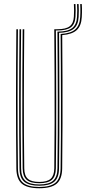

<svg xmlns="http://www.w3.org/2000/svg" viewBox="-20 -948 435 972"><path d="M178.8 5Q117.5 5 90.5 -18.2Q63.5 -41.5 62.8 -95Q61.8 -181.8 61.4 -269.2Q61 -356.8 61 -444.9Q61 -533 61.5 -621.8Q62 -710.5 62.8 -800H70.8Q70 -711.2 69.5 -623.5Q69 -535.8 68.9 -448.2Q68.8 -360.8 69.2 -272.8Q69.8 -184.8 70.8 -95Q71.5 -43.8 97.2 -22.6Q123 -1.5 178.8 -1.5Q234.8 -1.5 260.4 -22.6Q286 -43.8 286.8 -95Q288 -179 288.4 -263.6Q288.8 -348.2 288.6 -433.4Q288.5 -518.5 288.1 -604.1Q287.8 -689.8 287 -776Q337.5 -778.8 360.6 -798.9Q383.8 -819 386 -861.8Q386.8 -872.8 386.9 -884Q387 -895.2 386.9 -906.4Q386.8 -917.5 386 -927.5H394Q394.8 -917.5 394.9 -906.4Q395 -895.2 394.9 -883.9Q394.8 -872.5 394 -861.2Q391.5 -817 368.4 -795.6Q345.2 -774.2 295 -770.2Q296 -656.2 296.4 -544.6Q296.8 -433 296.5 -321.2Q296.2 -209.5 294.8 -95Q294 -41.5 267 -18.2Q240 5 178.8 5ZM178.8 -7.8Q127.8 -7.8 103.5 -27.4Q79.2 -47 78.8 -95.2Q77.8 -182.2 77.2 -269.8Q76.8 -357.2 76.9 -445.1Q77 -533 77.5 -621.8Q78 -710.5 78.8 -800H86.8Q86 -711 85.5 -623.2Q85 -535.5 84.9 -448.1Q84.8 -360.8 85.2 -272.8Q85.8 -184.8 86.8 -95.2Q87.2 -51.2 109.1 -32.8Q131 -14.2 178.8 -14.2Q226.5 -14.2 248.4 -32.8Q270.2 -51.2 270.8 -95.2Q272 -181 272.4 -267Q272.8 -353 272.6 -439.2Q272.5 -525.5 272 -612.6Q271.5 -699.8 270.8 -787.8Q321.8 -788 344.9 -805.5Q368 -823 370 -863Q371 -879 371 -895.6Q371 -912.2 370 -927.5H378Q379 -912.2 379 -895.4Q379 -878.5 378 -862.2Q375.8 -820.8 352.8 -802Q329.8 -783.2 279 -781.8Q279.8 -695.2 280.1 -609.8Q280.5 -524.2 280.6 -439.1Q280.8 -354 280.4 -268.2Q280 -182.5 278.8 -95.2Q278.2 -47 254 -27.4Q229.8 -7.8 178.8 -7.8ZM178.8 -20.5Q134.2 -20.5 114.8 -38Q95.2 -55.5 94.8 -95.5Q93.2 -212.2 93 -328.8Q92.8 -445.2 93.2 -562.9Q93.8 -680.5 94.8 -800H102.8Q102 -711.2 101.5 -622.9Q101 -534.5 100.9 -446.5Q100.8 -358.5 101.2 -270.8Q101.8 -183 102.8 -95.5Q103.2 -58.8 121 -42.9Q138.8 -27 178.8 -27Q219 -27 236.6 -42.9Q254.2 -58.8 254.8 -95.5Q256.2 -212.5 256.5 -329Q256.8 -445.5 256.2 -563Q255.8 -680.5 254.8 -800H270Q313.2 -800 332.8 -814.9Q352.2 -829.8 354 -864Q355 -879.5 355 -895.9Q355 -912.2 354 -927.5H362Q363 -912.2 363 -895.8Q363 -879.2 362 -863.5Q360.2 -826.2 338.9 -810Q317.5 -793.8 270 -793.8H262.8Q263.5 -705.8 264 -618.1Q264.5 -530.5 264.6 -443.1Q264.8 -355.8 264.4 -268.9Q264 -182 262.8 -95.5Q262.2 -55.5 242.8 -38Q223.2 -20.5 178.8 -20.5Z"/></svg>

Font: Big Shoulders Inline Text Thin
Style: Regular
Weight: 100
Designer: Patric King
Foundry: XO Type Co
Version: Version 2.002